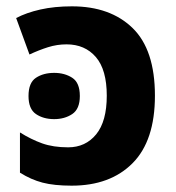

<svg xmlns="http://www.w3.org/2000/svg" viewBox="-20 -576 554 606"><path d="M207 -556Q328 -556 398.5 -487.5Q469 -419 469 -274Q469 -132 398.5 -61Q328 10 206 10Q151 10 114.5 0.5Q78 -9 43 -31V-158Q78 -136 113 -123.5Q148 -111 195 -111Q250 -111 283.5 -152Q317 -193 317 -274Q317 -356 282.5 -396Q248 -436 190 -436Q160 -436 131.5 -427Q103 -418 73 -404L31 -519Q63 -536 107.5 -546Q152 -556 207 -556ZM151 -346Q184 -346 208 -330.5Q232 -315 232 -273Q232 -232 208 -216Q184 -200 151 -200Q117 -200 93.5 -216Q70 -232 70 -273Q70 -315 93.5 -330.5Q117 -346 151 -346Z"/></svg>

Font: BC Sans
Style: Bold
Weight: 700
Designer: Monotype Design Team
Province of B.C.
Foundry: Monotype Imaging Inc.
Version: Version 2.000;GOOG;noto-source:20170915:90ef993387c0